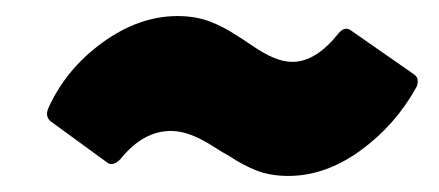

<svg xmlns="http://www.w3.org/2000/svg" viewBox="-20 -410 547 239"><path d="M265 -216Q259 -219 245 -228Q231 -237 218 -242Q205 -247 193 -247Q158 -247 130 -212Q120 -202 113 -208L43 -259Q36 -265 40 -275Q62 -324 107.5 -357Q153 -390 201 -390Q223 -390 240.5 -383.5Q258 -377 276 -365Q281 -362 295 -352.5Q309 -343 321 -338Q333 -333 344 -333Q373 -333 401 -368Q409 -378 417 -372L496 -317Q500 -314 500 -309Q500 -304 498 -301Q472 -254 428.5 -222.5Q385 -191 339 -191Q317 -191 300 -197.5Q283 -204 265 -216Z"/></svg>

Font: Barlow Semi Condensed ExtraBold
Style: Italic
Weight: 800
Width: 4
Italic angle: -7°
Designer: Jeremy Tribby
Foundry: Tribby Type
Version: Version 1.408